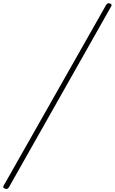

<svg xmlns="http://www.w3.org/2000/svg" viewBox="-93 -1117 725 1213"><path d="M-61 75Q-70 72 -72 67.5Q-74 63 -70 56L577 -1085Q582 -1093 586.5 -1095.5Q591 -1098 602 -1095Q610 -1092 611.5 -1088Q613 -1084 609 -1076L-36 65Q-41 73 -46.5 75.5Q-52 78 -61 75Z"/></svg>

Font: Playwrite CO Thin
Style: Regular
Weight: 250
Version: Version 1.002